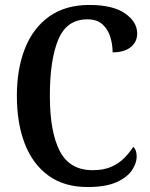

<svg xmlns="http://www.w3.org/2000/svg" viewBox="-20 -744 606 774"><path d="M333 10Q239 10 175.5 -36Q112 -82 80 -164.5Q48 -247 48 -358Q48 -467 81 -549.5Q114 -632 179 -678Q244 -724 340 -724Q435 -724 484 -690Q533 -656 533 -609Q533 -575 507 -554Q481 -533 434 -533Q434 -565 424.5 -595.5Q415 -626 393 -646Q371 -666 332 -666Q249 -666 215 -584.5Q181 -503 181 -358Q181 -212 221 -135Q261 -58 353 -58Q398 -58 428.5 -71.5Q459 -85 480.5 -106.5Q502 -128 517 -152Q531 -140 531 -113Q531 -87 512.5 -58.5Q494 -30 450.5 -10Q407 10 333 10Z"/></svg>

Font: Noto Serif Myanmar Cond SemBd
Style: Regular
Weight: 600
Width: 3
Designer: Ben Mitchell and the Monotype Design Team
Foundry: Monotype Imaging Inc.
Version: Version 2.106; ttfautohint (v1.8.4.7-5d5b)